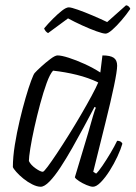

<svg xmlns="http://www.w3.org/2000/svg" viewBox="-20 -711 516 731"><path d="M135 0Q121 0 103 -9Q85 -18 69 -31Q53 -44 42 -56.5Q31 -69 29 -75Q29 -113 36.5 -159.5Q44 -206 55 -252.5Q66 -299 77.5 -338.5Q89 -378 98.5 -403.5Q108 -429 112 -433Q119 -441 136.5 -457Q154 -473 172 -486.5Q190 -500 199 -500Q214 -500 242 -491Q270 -482 302 -467.5Q334 -453 362 -435L370 -500Q400 -500 413 -491Q426 -482 426 -461Q426 -441 414 -383.5Q402 -326 381 -242Q360 -158 335 -57L346 -50Q355 -58 370 -80Q385 -102 400.5 -128Q416 -154 426 -175Q441 -175 446 -164Q440 -143 427 -115Q414 -87 397.5 -61Q381 -35 364 -17.5Q347 0 334 0Q325 0 309.5 -6.5Q294 -13 281 -21.5Q268 -30 265 -36L316 -206Q326 -242 334 -269Q342 -296 345 -301L340 -304Q322 -270 300 -229Q278 -188 255 -147.5Q232 -107 210 -73.5Q188 -40 168.5 -20Q149 0 135 0ZM143 -57Q147 -57 161.5 -76.5Q176 -96 197 -127.5Q218 -159 242 -197.5Q266 -236 288.5 -274.5Q311 -313 328.5 -345.5Q346 -378 354 -397Q317 -415 272.5 -426Q228 -437 182 -442Q170 -429 157.5 -394.5Q145 -360 133 -315.5Q121 -271 111 -226Q101 -181 95.5 -146.5Q90 -112 90 -98Q97 -83 115.5 -70Q134 -57 143 -57ZM382 -583Q372 -583 347 -592Q322 -601 292.5 -614.5Q263 -628 239 -641L163 -585Q152 -591 148 -603Q163 -621 181.5 -639.5Q200 -658 216 -670.5Q232 -683 242 -683Q251 -683 276.5 -674Q302 -665 332.5 -652Q363 -639 388 -627L460 -691Q467 -690 471 -685.5Q475 -681 476 -677Q461 -655 442.5 -633.5Q424 -612 407.5 -597.5Q391 -583 382 -583Z"/></svg>

Font: Texturina 72pt 72pt ExtraLight
Style: Italic
Weight: 200
Italic angle: -11°
Designer: Guillermo Torres Carreño
Foundry: Omnibus-Type
Version: Version 1.002; ttfautohint (v1.8.3)